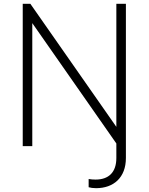

<svg xmlns="http://www.w3.org/2000/svg" viewBox="-20 -765 778 1005"><path d="M483 220C574 220 639 165 639 62V-745H589V-101L139 -745H99V0H149V-644L589 -14V62C589 137 549 175 480 175C469 175 455 174 444 172V215C454 218 467 220 483 220Z"/></svg>

Font: Mluvka ExtraLight
Style: Regular
Weight: 200
Designer: Modified by Jiří Krblich, Original typeface by Gumpita Rahayu
Foundry: Gumpita Rahayu & Jiří Krblich
Version: Version 2.000;Glyphs 3.1.1 (3134)